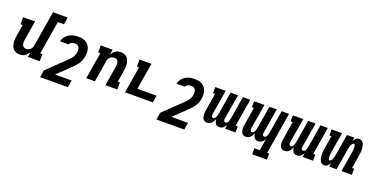

<svg xmlns="http://www.w3.org/2000/svg" viewBox="-25 -1655 5451 2791"><g transform="rotate(20 2700.0 -260.0)"><path d="M200 8Q172 8 146 -1Q120 -10 102.5 -28.5Q85 -47 75.5 -72Q66 -97 63 -123.5Q60 -150 61.5 -178Q63 -206 67 -234L97 -410H64V-520H248L197 -216Q195 -203 194.5 -190Q194 -177 195.5 -164.5Q197 -152 201 -140.5Q205 -129 213 -120Q221 -111 233 -106.5Q245 -102 258 -102Q275 -102 292.5 -107.5Q310 -113 324 -125Q338 -137 346 -154Q354 -171 357 -188L447 -735H674L656 -625H562L477 -110H510V0H326L339 -78Q327 -59 312.5 -42.5Q298 -26 279.5 -14Q261 -2 240.5 3Q220 8 200 8Z M593 215 611 105 871 -145Q888 -162 905.5 -179Q923 -196 938 -215.5Q953 -235 962.5 -256.5Q972 -278 976 -301V-303Q979 -324 978.5 -344Q978 -364 970 -381.5Q962 -399 945 -408.5Q928 -418 908 -418Q895 -418 882 -416.5Q869 -415 857 -410Q845 -405 834 -395Q823 -385 820 -373H688Q693 -397 705 -419.5Q717 -442 735 -461Q753 -480 775 -493Q797 -506 821 -514Q845 -522 869 -525Q893 -528 917 -528Q948 -528 978.5 -522Q1009 -516 1034 -500.5Q1059 -485 1077 -461.5Q1095 -438 1103.5 -409Q1112 -380 1111.5 -349Q1111 -318 1106 -286Q1101 -254 1088 -223.5Q1075 -193 1055 -165.5Q1035 -138 1011 -114Q987 -90 963 -66L785 105H1041L1023 215Z M1229 0 1297 -410H1264V-520H1448L1435 -442Q1446 -461 1460.5 -477.5Q1475 -494 1493.5 -506Q1512 -518 1532.5 -523Q1553 -528 1573 -528Q1601 -528 1627 -519Q1653 -510 1670.5 -491.5Q1688 -473 1698 -448Q1708 -423 1711 -396.5Q1714 -370 1712.5 -342Q1711 -314 1706 -286L1677 -110H1710V0H1526L1576 -304Q1578 -317 1578.5 -330Q1579 -343 1578 -355.5Q1577 -368 1572.5 -379.5Q1568 -391 1560 -400Q1552 -409 1540.5 -413.5Q1529 -418 1516 -418Q1499 -418 1481 -412.5Q1463 -407 1449 -395Q1435 -383 1427 -366Q1419 -349 1417 -332L1362 0Z M1829 0 1897 -410H1864V-520H2048L1980 -110H2277L2259 0Z M2393 215 2411 105 2671 -145Q2688 -162 2705.5 -179Q2723 -196 2738 -215.5Q2753 -235 2762.5 -256.5Q2772 -278 2776 -301V-303Q2779 -324 2778.5 -344Q2778 -364 2770 -381.5Q2762 -399 2745 -408.5Q2728 -418 2708 -418Q2695 -418 2682 -416.5Q2669 -415 2657 -410Q2645 -405 2634 -395Q2623 -385 2620 -373H2488Q2493 -397 2505 -419.5Q2517 -442 2535 -461Q2553 -480 2575 -493Q2597 -506 2621 -514Q2645 -522 2669 -525Q2693 -528 2717 -528Q2748 -528 2778.5 -522Q2809 -516 2834 -500.5Q2859 -485 2877 -461.5Q2895 -438 2903.5 -409Q2912 -380 2911.5 -349Q2911 -318 2906 -286Q2901 -254 2888 -223.5Q2875 -193 2855 -165.5Q2835 -138 2811 -114Q2787 -90 2763 -66L2585 105H2841L2823 215Z M3287 8Q3269 8 3253 0.5Q3237 -7 3227.5 -21Q3218 -35 3213 -52.5Q3208 -70 3207 -88Q3201 -70 3191 -52.5Q3181 -35 3167 -21Q3153 -7 3134.5 0.5Q3116 8 3097 8Q3079 8 3063.5 1Q3048 -6 3038 -19.5Q3028 -33 3023.5 -50Q3019 -67 3018 -84.5Q3017 -102 3018.5 -120Q3020 -138 3023 -156L3067 -426H3035L3036 -520H3197L3133 -137Q3132 -128 3132 -119.5Q3132 -111 3135 -103Q3138 -95 3145.5 -90.5Q3153 -86 3162 -86Q3171 -86 3179 -91.5Q3187 -97 3192 -105Q3197 -113 3201 -122Q3205 -131 3207.5 -139.5Q3210 -148 3212 -157Q3214 -166 3216 -175L3273 -520H3387L3323 -137Q3322 -128 3322 -119.5Q3322 -111 3325 -103Q3328 -95 3335.5 -90.5Q3343 -86 3352 -86Q3361 -86 3369 -91.5Q3377 -97 3382 -105Q3387 -113 3391 -122Q3395 -131 3397.5 -139.5Q3400 -148 3402 -157Q3404 -166 3406 -175L3463 -520H3577L3506 -94H3538V0H3377L3387 -64Q3380 -50 3370.5 -36.5Q3361 -23 3347.5 -12.5Q3334 -2 3318.5 3Q3303 8 3287 8Z M4102 215H3874V121H3957L3987 -64Q3980 -50 3970.5 -36.5Q3961 -23 3947.5 -12.5Q3934 -2 3918.5 3Q3903 8 3887 8Q3869 8 3853 0.5Q3837 -7 3827.5 -21Q3818 -35 3813 -52.5Q3808 -70 3807 -88Q3801 -70 3791 -52.5Q3781 -35 3767 -21Q3753 -7 3734.5 0.5Q3716 8 3697 8Q3679 8 3663.5 1Q3648 -6 3638 -19.5Q3628 -33 3623.5 -50Q3619 -67 3618 -84.5Q3617 -102 3618.5 -120Q3620 -138 3623 -156L3667 -426H3635L3636 -520H3797L3733 -137Q3732 -128 3732 -119.5Q3732 -111 3735 -103Q3738 -95 3745.5 -90.5Q3753 -86 3762 -86Q3771 -86 3779 -91.5Q3787 -97 3792 -105Q3797 -113 3801 -122Q3805 -131 3807.5 -139.5Q3810 -148 3812 -157Q3814 -166 3816 -175L3873 -520H3987L3923 -137Q3922 -128 3922 -119.5Q3922 -111 3925 -103Q3928 -95 3935.5 -90.5Q3943 -86 3952 -86Q3961 -86 3969 -91.5Q3977 -97 3982 -105Q3987 -113 3991 -122Q3995 -131 3997.5 -139.5Q4000 -148 4002 -157Q4004 -166 4006 -175L4063 -520H4177L4071 121H4103Z M4487 8Q4469 8 4453 0.5Q4437 -7 4427.5 -21Q4418 -35 4413 -52.5Q4408 -70 4407 -88Q4401 -70 4391 -52.5Q4381 -35 4367 -21Q4353 -7 4334.5 0.5Q4316 8 4297 8Q4279 8 4263.5 1Q4248 -6 4238 -19.5Q4228 -33 4223.5 -50Q4219 -67 4218 -84.5Q4217 -102 4218.5 -120Q4220 -138 4223 -156L4267 -426H4235L4236 -520H4397L4333 -137Q4332 -128 4332 -119.5Q4332 -111 4335 -103Q4338 -95 4345.5 -90.5Q4353 -86 4362 -86Q4371 -86 4379 -91.5Q4387 -97 4392 -105Q4397 -113 4401 -122Q4405 -131 4407.5 -139.5Q4410 -148 4412 -157Q4414 -166 4416 -175L4473 -520H4587L4523 -137Q4522 -128 4522 -119.5Q4522 -111 4525 -103Q4528 -95 4535.5 -90.5Q4543 -86 4552 -86Q4561 -86 4569 -91.5Q4577 -97 4582 -105Q4587 -113 4591 -122Q4595 -131 4597.5 -139.5Q4600 -148 4602 -157Q4604 -166 4606 -175L4663 -520H4777L4706 -94H4738V0H4577L4587 -64Q4580 -50 4570.5 -36.5Q4561 -23 4547.5 -12.5Q4534 -2 4518.5 3Q4503 8 4487 8Z M4912 8Q4893 8 4877.5 0Q4862 -8 4852.5 -22Q4843 -36 4837.5 -53Q4832 -70 4829 -87.5Q4826 -105 4825.5 -123.5Q4825 -142 4826 -160.5Q4827 -179 4829.5 -197.5Q4832 -216 4835 -234L4867 -426H4835L4836 -520H4997L4947 -219Q4945 -210 4943.5 -201Q4942 -192 4941 -182.5Q4940 -173 4939.5 -164Q4939 -155 4938.5 -146Q4938 -137 4939 -128.5Q4940 -120 4941.5 -111.5Q4943 -103 4947 -94.5Q4951 -86 4960 -86Q4970 -86 4978.5 -93.5Q4987 -101 4992.5 -110Q4998 -119 5002.5 -129Q5007 -139 5009.5 -149Q5012 -159 5014 -168.5Q5016 -178 5018 -188L5073 -520H5187L5177 -463Q5184 -475 5192 -486.5Q5200 -498 5210.5 -507.5Q5221 -517 5234.5 -522.5Q5248 -528 5261 -528Q5280 -528 5295.5 -520Q5311 -512 5321 -498Q5331 -484 5336 -467Q5341 -450 5344 -432.5Q5347 -415 5347.5 -396.5Q5348 -378 5347 -359.5Q5346 -341 5343.5 -322.5Q5341 -304 5338 -286L5306 -94H5338V0H5177L5227 -301Q5228 -310 5229.5 -319Q5231 -328 5232 -337.5Q5233 -347 5233.5 -356Q5234 -365 5234.5 -374Q5235 -383 5234.5 -391.5Q5234 -400 5232.5 -408.5Q5231 -417 5227 -425.5Q5223 -434 5214 -434Q5204 -434 5195 -426.5Q5186 -419 5180.5 -410Q5175 -401 5171 -391Q5167 -381 5164 -371Q5161 -361 5159 -351.5Q5157 -342 5156 -332L5101 0H4987L4996 -57Q4989 -45 4981 -33.5Q4973 -22 4962.5 -12.5Q4952 -3 4938.5 2.5Q4925 8 4912 8Z"/></g></svg>

Font: Iosevka HT Extrabold Extended
Style: Italic
Weight: 800
Width: 7
Italic angle: -9°
Monospace: yes
Designer: Belleve Invis
Foundry: Belleve Invis
Version: Version 32.3.0; ttfautohint (v1.8.4)